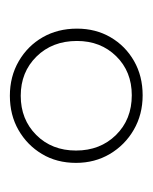

<svg xmlns="http://www.w3.org/2000/svg" viewBox="20 -722 309 389"><g transform="rotate(-90 174.5 -527.5)"><path d="M176 -393Q137 -393 106 -411Q75 -429 57 -459.5Q39 -490 39 -528Q39 -567 57 -597Q75 -627 105.5 -644.5Q136 -662 175 -662Q214 -662 245 -644Q276 -626 293.5 -595.5Q311 -565 311 -526Q311 -488 293.5 -458Q276 -428 245.5 -410.5Q215 -393 176 -393ZM176 -415Q224 -415 255 -446.5Q286 -478 286 -526Q286 -576 254.5 -608Q223 -640 175 -640Q127 -640 95.5 -608.5Q64 -577 64 -528Q64 -479 95.5 -447Q127 -415 176 -415Z"/></g></svg>

Font: Ysabeau Office Thin
Style: Regular
Weight: 250
Designer: Christian Thalmann (Catharsis Fonts)
Version: Version 2.001;gftools[0.9.30]; featfreeze: tnum,lnum,ss02